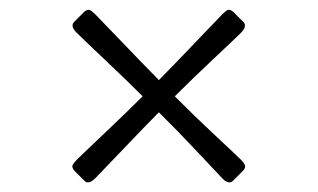

<svg xmlns="http://www.w3.org/2000/svg" viewBox="-20 -452 651 393"><path d="M307.6 -290.5Q342.8 -326.2 384 -369.6Q425.3 -413.1 434.6 -422.4Q442.4 -430.2 446.5 -431.6Q450.7 -433.1 457 -428.2L478 -407.2Q486.8 -398.4 472.7 -384.3Q463.4 -375 419.4 -333.7Q375.5 -292.5 340.3 -257.3L337.9 -254.9L340.3 -252.4Q375.5 -216.8 419.4 -175.8Q463.4 -134.8 472.7 -125.5Q480 -118.2 481.4 -113.5Q482.9 -108.9 478 -103L457 -82Q448.2 -73.2 434.6 -87.4Q425.8 -96.7 384.5 -140.6Q343.3 -184.6 307.6 -219.7L305.2 -222.2Q272.9 -189.5 229.2 -143.6Q185.5 -97.7 175.3 -87.4Q161.1 -73.2 152.8 -82L131.8 -103Q127 -109.4 128.4 -113.5Q129.9 -117.7 137.7 -125.5Q147.9 -135.7 193.6 -179Q239.3 -222.2 272 -254.9Q239.3 -287.6 193.6 -330.8Q147.9 -374 137.7 -384.3Q123 -398.4 131.8 -407.2L152.8 -428.2Q159.2 -433.1 163.3 -431.6Q167.5 -430.2 175.3 -422.4Q185.5 -412.1 229.2 -366.5Q272.9 -320.8 305.2 -288.1Z"/></svg>

Font: Cooper*
Style: Regular
Weight: 400
Designer: Owen Earl
Foundry: indestructible type*
Version: Version 0.001